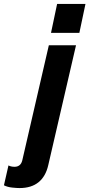

<svg xmlns="http://www.w3.org/2000/svg" viewBox="-145 -740 454 975"><path d="M-46 215Q-60 215 -83.5 212.5Q-107 210 -125 201L-102 100Q-97 103 -89 105Q-81 107 -71 107Q-56 107 -46 99Q-36 91 -32 75L103 -510H241L100 99Q87 156 50.5 185.5Q14 215 -46 215ZM114 -573 145 -720H289L258 -573Z"/></svg>

Font: Instrument Sans Condensed
Style: Bold Italic
Weight: 700
Width: 3
Italic angle: -13°
Designer: Rodrigo Fuenzalida
Foundry: fragTYPE
Version: Version 1.000;gftools[0.9.28]